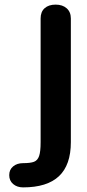

<svg xmlns="http://www.w3.org/2000/svg" viewBox="-20 -520 377 832"><path d="M20 239Q20 215 37 201Q54 187 80 187Q112 187 127.5 181Q143 175 149.5 156Q156 137 156 96V-440Q156 -469 173.5 -484.5Q191 -500 221 -500Q251 -500 269 -484Q287 -468 287 -440V96Q287 195 235.5 243.5Q184 292 80 292Q54 292 37 277.5Q20 263 20 239Z"/></svg>

Font: Kodchasan
Style: Bold
Weight: 700
Designer: Katatrad Aksorn Co.,Ltd.
Foundry: Cadson Demak Co.,Ltd.
Version: Version 1.000; ttfautohint (v1.6)